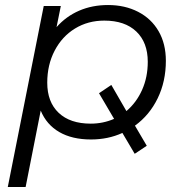

<svg xmlns="http://www.w3.org/2000/svg" viewBox="-20 -550 737 764"><path d="M517 -50 564 30 516 62 467 -21Q410 5 342 5Q267 5 216 -24.5Q165 -54 142 -110L82 194H11L154 -526H222L205 -442Q243 -485 295 -507.5Q347 -530 410 -530Q477 -530 529.5 -503Q582 -476 611 -426Q640 -376 640 -308Q640 -226 607.5 -159Q575 -92 517 -50ZM434 -77 374 -179 423 -212 483 -108Q523 -142 545.5 -192.5Q568 -243 568 -304Q568 -381 522.5 -424.5Q477 -468 395 -468Q330 -468 278.5 -436.5Q227 -405 197.5 -348.5Q168 -292 168 -221Q168 -144 213.5 -101Q259 -58 341 -58Q390 -58 434 -77Z"/></svg>

Font: Montserrat Alternates
Style: Italic
Weight: 400
Italic angle: -11.3°
Designer: Julieta Ulanovsky
Foundry: Julieta Ulanovsky
Version: Version 7.200